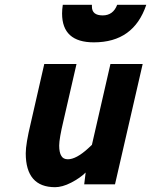

<svg xmlns="http://www.w3.org/2000/svg" viewBox="-20 -766 628 798"><path d="M209 12C228 12 251 6 276 -7C301 -20 321 -34 336 -49C336 -49 330 0 330 0C330 0 458 0 458 0C458 0 573 -500 573 -500C573 -500 439 -500 439 -500C439 -500 362 -164 362 -164C362 -164 346 -149 346 -149C346 -149 346 -149 346 -149C313 -119 285 -104 262 -104C262 -104 262 -104 262 -104C249 -104 240 -109 235 -118C229 -127 226 -142 226 -161C226 -180 232 -215 244 -265C244 -265 298 -500 298 -500C298 -500 164 -500 164 -500C164 -500 108 -255 108 -255C108 -255 108 -255 108 -255C94 -197 87 -155 87 -129C87 -129 87 -129 87 -129C87 -35 128 12 209 12C209 12 209 12 209 12ZM362 -739C362 -741 362 -743 362 -746C362 -746 241 -746 241 -746C241 -746 241 -746 241 -746C239 -733 238 -721 238 -710C238 -710 238 -710 238 -710C238 -630 282 -590 370 -590C370 -590 370 -590 370 -590C481 -590 553 -642 588 -746C588 -746 467 -746 467 -746C467 -746 467 -746 467 -746C456 -717 436 -702 407 -702C377 -702 362 -714 362 -739C362 -739 362 -739 362 -739Z"/></svg>

Font: My Font
Style: Bold Italic
Weight: 500
Version: Version 0.001